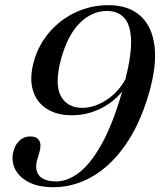

<svg xmlns="http://www.w3.org/2000/svg" viewBox="-20 -732 636 762"><path d="M192 11Q134 11 95.8 -8.2Q57.5 -27.5 41 -58.8Q24.5 -90 32 -126Q38.5 -156.5 56.8 -173.5Q75 -190.5 99.5 -190.5Q125.5 -190.5 135.2 -174.8Q145 -159 137 -130L127.5 -97.5Q116.5 -58 135.8 -35Q155 -12 203.5 -12Q249 -12 295 -47.8Q341 -83.5 384.5 -162Q428 -240.5 465 -369Q428.5 -324.5 376 -299.5Q323.5 -274.5 265 -274.5Q205.5 -274.5 165 -300.5Q124.5 -326.5 110.2 -374.8Q96 -423 115 -490.5Q134 -556.5 178 -606.5Q222 -656.5 282.2 -684Q342.5 -711.5 410 -711.5Q489.5 -711.5 536.5 -669.8Q583.5 -628 593.2 -549.2Q603 -470.5 570.5 -359.5Q534.5 -237 476.2 -154.5Q418 -72 345 -30.5Q272 11 192 11ZM222 -496.5Q196 -399 221.2 -351.5Q246.5 -304 307 -304Q354 -304 402 -335Q450 -366 478 -418Q503 -518 500 -577.2Q497 -636.5 471.8 -662.5Q446.5 -688.5 405 -688.5Q344.5 -688.5 296.2 -640.2Q248 -592 222 -496.5Z"/></svg>

Font: Fraunces 72pt
Style: Italic
Weight: 400
Italic angle: -16°
Version: Version 1.000;[b76b70a41]